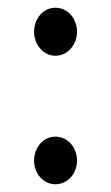

<svg xmlns="http://www.w3.org/2000/svg" viewBox="-20 -475 287 496"><path d="M123 -331C156 -331 179 -361 179 -393C179 -426 156 -455 123 -455C91 -455 68 -426 68 -393C68 -361 91 -331 123 -331ZM68 -60C68 -28 91 1 123 1C156 1 179 -28 179 -60C179 -93 156 -122 123 -122C91 -122 68 -93 68 -60Z"/></svg>

Font: 寒蝉锦书宋 CompactLight
Style: Bold
Weight: 400
Width: 4
Designer: 寒蝉锦书宋{Warren} 思源宋体{Ryoko NISHIZUKA 西塚涼子 (kana & ideographs); Frank Grießhammer (Latin, Greek & Cyrillic); Wenlong ZHANG 
Foundry: Adobe & ChillType
Version: Version 2.000;Glyphs 3.1.1 (3135)